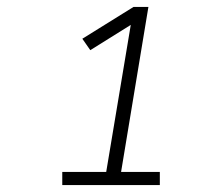

<svg xmlns="http://www.w3.org/2000/svg" viewBox="-20 -858 640 555"><path d="M160 -323V-361H287L358 -786L241 -713L218 -746L366 -838H409L330 -361H442V-323Z"/></svg>

Font: Iosevka SS04 XLt Ex
Style: Italic
Weight: 200
Width: 7
Italic angle: -9°
Monospace: yes
Designer: Belleve Invis
Foundry: Belleve Invis
Version: Version 19.0.0; ttfautohint (v1.8.4)